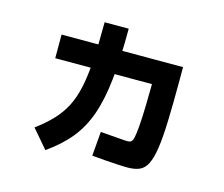

<svg xmlns="http://www.w3.org/2000/svg" viewBox="-95 -783 1070 916"><g transform="rotate(15 440.0 -325.0)"><path d="M422.2 -25.6 432.2 -145.6Q452.2 -143.3 478.9 -141.7Q505.6 -140 530.6 -137.8Q555.6 -135.6 567.8 -135.6Q577.8 -135.6 584.4 -140.6Q591.1 -145.6 595 -162.8Q598.9 -180 602.2 -219.4Q605.6 -258.9 607.2 -325.6Q608.9 -392.2 610 -495.6L681.1 -428.9H131.1V-545.6H731.1V-485.6Q731.1 -363.3 728.3 -280Q725.6 -196.7 717.8 -144.4Q710 -92.2 695.6 -63.3Q681.1 -34.4 657.2 -24.4Q633.3 -14.4 600 -14.4Q577.8 -14.4 548.9 -16.1Q520 -17.8 487.8 -20Q455.6 -22.2 422.2 -25.6ZM121.1 -84.4Q167.8 -118.9 201.7 -154.4Q235.6 -190 257.8 -232.8Q280 -275.6 292.2 -332.8Q304.4 -390 309.4 -469.4Q314.4 -548.9 314.4 -655.6H433.3Q433.3 -510 422.2 -405.6Q411.1 -301.1 385 -226.7Q358.9 -152.2 313.3 -96.7Q267.8 -41.1 198.9 6.7Z"/></g></svg>

Font: Paperlogy 7 Bold
Style: Regular
Weight: 700
Designer: redesigned by Lee Juim, glyphs from Gmarket Sans & Montserrat
Foundry: PT&
Version: Version 1.001